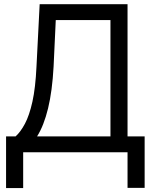

<svg xmlns="http://www.w3.org/2000/svg" viewBox="-20 -748 758 943"><path d="M9.8 175.8V-78.1H56.6Q81.1 -100.1 102.5 -140.4Q124 -180.7 139.2 -248.5Q154.3 -316.4 159.2 -420.9L174.8 -727.5H606.4V-78.1H690.4V174.8H606.4V0H93.8V175.8ZM162.1 -78.1H522.5V-649.4H253.9L243.2 -420.9Q236.8 -301.3 216.1 -215.8Q195.3 -130.4 162.1 -78.1Z"/></svg>

Font: Inter Display
Style: Regular
Weight: 400
Designer: Rasmus Andersson
Foundry: rsms
Version: Version 4.000;git-37864ae